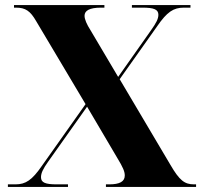

<svg xmlns="http://www.w3.org/2000/svg" viewBox="-20 -734 801 754"><path d="M11 0H247V-10H203C158 -10 141 -17 141 -38C141 -54 149 -71 169 -99L322 -315L441 -113C463 -77 470 -60 470 -45C470 -21 450 -10 409 -10H396V0H750V-10H742C705 -10 685 -25 649 -87L450 -423L598 -632C636 -687 661 -704 702 -704H728V-714H498V-704H540C584 -704 602 -697 602 -676C602 -660 593 -643 573 -615L444 -432L335 -616C321 -638 312 -658 312 -672C312 -692 331 -704 377 -704H390V-714H35V-704H43C80 -704 99 -691 122 -651L316 -325L144 -82C106 -27 81 -10 41 -10H11Z"/></svg>

Font: Noto Serif Display ExtraBold
Style: Regular
Weight: 800
Designer: Monotype Design Team
Foundry: Monotype Imaging Inc.
Version: Version 2.009